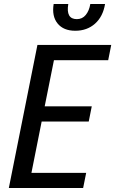

<svg xmlns="http://www.w3.org/2000/svg" viewBox="-20 -934 573 954"><path d="M420.9 -330.1H187L136.2 -75.2H408.2L393.1 0H23.9L166 -710.9H532.7L517.6 -634.8H248L202.1 -405.8H436ZM246.6 -914.1H319.3Q306.6 -838.9 361.8 -838.9Q389.2 -838.9 406.2 -859.9Q423.3 -880.9 428.7 -914.1H502Q491.7 -851.6 452.1 -816.4Q412.6 -781.2 354 -781.2Q295.4 -781.2 266.1 -817.4Q236.8 -853.5 246.6 -914.1Z"/></svg>

Font: RobotoCondensed-Italic
Style: Italic
Weight: 400
Designer: Google
Version: Version 1.200311; 2013